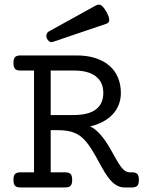

<svg xmlns="http://www.w3.org/2000/svg" viewBox="-20 -823 640 843"><path d="M397.9 -797.4Q404.3 -800.8 409.9 -802.2Q415.5 -803.7 421.1 -801.3Q426.8 -798.8 433.1 -791.7Q439.5 -784.7 447.3 -771Q454.6 -757.8 457.3 -748.8Q460 -739.7 459.5 -733.6Q459 -727.5 455.6 -723.9Q452.1 -720.2 447.3 -718.8L212.4 -639.2Q203.1 -636.2 196 -641.4Q189 -646.5 185.5 -654.8Q182.1 -663.1 184.3 -671.6Q186.5 -680.2 194.8 -685.1ZM129.4 -513.2H69.8Q53.2 -513.2 46.1 -520.5Q39.1 -527.8 39.1 -546.4Q39.1 -564.9 46.1 -572.3Q53.2 -579.6 69.8 -579.6H316.9Q363.8 -579.6 399.9 -567.6Q436 -555.7 460.7 -534.2Q485.4 -512.7 498 -482.2Q510.7 -451.7 510.7 -415Q510.7 -386.7 501.2 -362.8Q491.7 -338.9 474.1 -320.3Q456.5 -301.8 431.4 -288.3Q406.2 -274.9 375.5 -268.1Q388.2 -262.2 398.9 -253.4Q409.7 -244.6 419.4 -233.9Q431.6 -220.2 442.6 -204.1Q453.6 -188 463.1 -171.6Q472.7 -155.3 481.4 -139.2Q490.2 -123 498.5 -109.4Q510.3 -89.8 522.5 -78.1Q534.7 -66.4 549.8 -66.4H559.1Q575.7 -66.4 582.8 -59.1Q589.8 -51.8 589.8 -33.2Q589.8 -14.6 582.8 -7.3Q575.7 0 559.1 0H524.9Q503.9 0 483.2 -14.9Q462.4 -29.8 439 -67.9Q429.2 -84 419.9 -101.1Q410.6 -118.2 401.4 -135Q392.1 -151.9 382.3 -167.2Q372.6 -182.6 362.3 -195.8Q349.6 -211.9 336.2 -222.7Q322.8 -233.4 307.1 -239.7Q291.5 -246.1 273.4 -248.8Q255.4 -251.5 232.9 -251.5H202.6V-66.4H266.1Q282.7 -66.4 289.8 -59.1Q296.9 -51.8 296.9 -33.2Q296.9 -14.6 289.8 -7.3Q282.7 0 266.1 0H69.8Q53.2 0 46.1 -7.3Q39.1 -14.6 39.1 -33.2Q39.1 -51.8 46.1 -59.1Q53.2 -66.4 69.8 -66.4H129.4ZM202.6 -513.2V-317.9H301.8Q332 -317.9 356.4 -323.2Q380.9 -328.6 397.9 -340.3Q415 -352.1 424.3 -370.6Q433.6 -389.2 433.6 -415Q433.6 -462.4 400.6 -487.8Q367.7 -513.2 306.6 -513.2Z"/></svg>

Font: Courier Prime
Style: Regular
Weight: 400
Designer: Alan Dague-Greene
Foundry: Quote-Unquote Apps
Version: Version 1.203